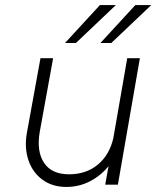

<svg xmlns="http://www.w3.org/2000/svg" viewBox="-20 -730 618 759"><path d="M578 -710 420 -560H377L515 -710ZM438 -710 280 -560H237L375 -710ZM137 -208Q124 -132 154 -86.5Q184 -41 253 -41Q321 -41 367 -79.5Q413 -118 428 -184L483 -500H533L446 0H396L409 -73Q378 -35 335 -13Q292 9 242 9Q187 9 148 -19.5Q109 -48 92.5 -96.5Q76 -145 86 -203L140 -500H190Z"/></svg>

Font: Overused Grotesk Light
Style: Italic
Weight: 300
Italic angle: -10°
Version: Version 0.003